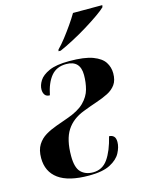

<svg xmlns="http://www.w3.org/2000/svg" viewBox="-117 -840 717 924"><g transform="rotate(-15 242.0 -378.0)"><path d="M211 10Q109 10 59 -26.5Q9 -63 9 -131Q9 -171 25 -196.5Q41 -222 66.5 -237Q92 -252 121.5 -262.5Q151 -273 179 -283Q237 -303 265.5 -331.5Q294 -360 303 -393.5Q312 -427 312 -464Q312 -537 242 -537Q194 -537 167 -504.5Q140 -472 128 -412Q111 -412 103.5 -422.5Q96 -433 96 -449Q96 -470 110 -492.5Q124 -515 159.5 -531Q195 -547 260 -547Q336 -547 377 -531.5Q418 -516 434 -491Q450 -466 450 -436Q450 -401 435 -380Q420 -359 394.5 -346Q369 -333 336 -322Q303 -311 267 -297Q209 -275 180 -230Q151 -185 151 -103Q151 -45 173.5 -22.5Q196 0 234 0Q280 0 307.5 -39Q335 -78 352 -148Q366 -148 375 -139.5Q384 -131 384 -111Q384 -86 369 -57.5Q354 -29 316.5 -9.5Q279 10 211 10ZM225 -614Q244 -633 264.5 -659.5Q285 -686 304.5 -714Q324 -742 338 -766H484L482 -756Q470 -744 441.5 -724Q413 -704 376.5 -681.5Q340 -659 302 -639Q264 -619 234 -606H223Z"/></g></svg>

Font: Noto Serif Display ExtraCondensed ExtraBold
Style: Italic
Weight: 800
Width: 2
Italic angle: -12°
Designer: Monotype Design Team
Foundry: Monotype Imaging Inc.
Version: Version 2.009